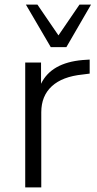

<svg xmlns="http://www.w3.org/2000/svg" viewBox="-20 -809 419 829"><path d="M88.9 0V-539.1H157.2V-447.3Q201.2 -538.1 336.9 -549.8L367.2 -551.8V-491.2L336.9 -487.3Q249 -478.5 203.6 -436.5Q158.2 -394.5 158.2 -324.2V0ZM91.8 -789.1H141.6L232.4 -656.2L323.2 -789.1H373L266.6 -605.5H199.2Z"/></svg>

Font: Min Sans Light
Style: Regular
Weight: 300
Designer: Jinseong-Kim, NotoSansCJK, Nunito
Foundry: Jinseong-Kim
Version: Version 1.400;Glyphs 3.1.2 (3151)